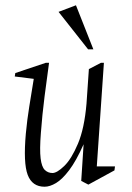

<svg xmlns="http://www.w3.org/2000/svg" viewBox="-20 -698 502 728"><path d="M149 10Q102 10 85 -35Q68 -80 78 -192Q83 -245 91 -294Q99 -343 108 -399L36 -408L38 -421L154 -460H166Q158 -403 149 -332.5Q140 -262 135 -194Q130 -130 134 -97.5Q138 -65 150 -53.5Q162 -42 179 -42Q196 -42 223.5 -68.5Q251 -95 275.5 -153Q300 -211 308 -305Q310 -338 312.5 -370.5Q315 -403 317 -436L363 -460H374L347 -67H416L414 -52L315 2L288 -12L297 -151Q269 -88 242.5 -53Q216 -18 192.5 -4Q169 10 149 10ZM314 -511 202 -653 268 -678 334 -511Z"/></svg>

Font: Ancizar Serif Light
Style: Italic
Weight: 300
Italic angle: -4°
Designer: Cesar Puertas, Viviana Monsalve, Julian Moncada, Julian Prieto, Jose Castro, Felipe Aragon, Mariel Hernandez, Sara Alarc
Version: Version 8.100